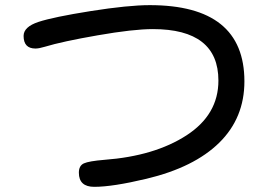

<svg xmlns="http://www.w3.org/2000/svg" viewBox="-20 -723 1040 743"><path d="M559.6 -703.1Q925.8 -703.1 925.8 -408.2Q925.8 -266.6 828.6 -170.9Q731.4 -75.2 546.9 -31.2Q416 0 344.7 0Q285.2 0 285.2 -54.7Q285.2 -82 304.7 -90.8Q324.2 -99.6 383.8 -104.5Q578.1 -119.1 701.7 -199.2Q825.2 -279.3 825.2 -411.1Q825.2 -610.4 571.3 -610.4Q496.1 -610.4 358.4 -586.4Q220.7 -562.5 153.3 -542Q130.9 -535.2 117.2 -535.2Q71.3 -535.2 71.3 -584Q71.3 -619.1 128.9 -638.2Q186.5 -657.2 331.5 -680.2Q476.6 -703.1 559.6 -703.1Z"/></svg>

Font: MotoyaLMaru
Style: W3 mono
Weight: 400
Version: Version 1.01